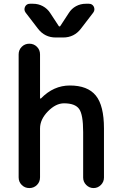

<svg xmlns="http://www.w3.org/2000/svg" viewBox="-20 -1001 625 1000"><path d="M521.5 -76.2Q521.5 -53.7 505.4 -37.6Q489.3 -21.5 467.3 -21.5Q445.3 -21.5 429.2 -37.6Q413.1 -53.7 413.1 -76.2V-313.5Q413.1 -404.3 392.1 -433.6Q371.1 -462.9 313.5 -462.9Q270.5 -462.9 229.5 -420.9Q188.5 -378.9 188.5 -332V-77.1Q188.5 -53.7 172.4 -37.6Q156.2 -21.5 132.8 -21.5Q109.4 -21.5 93.3 -37.6Q77.1 -53.7 77.1 -77.1V-717.8Q77.1 -741.2 93.3 -757.3Q109.4 -773.4 132.8 -773.4Q156.2 -773.4 172.4 -757.3Q188.5 -741.2 188.5 -717.8V-490.2Q188.5 -488.3 190.4 -487.8Q192.4 -487.3 193.4 -488.3Q258.8 -555.7 343.8 -555.7Q436.5 -555.7 479 -503.4Q521.5 -451.2 521.5 -332ZM286.1 -865.2Q287.1 -863.3 290 -863.3Q293 -863.3 293.9 -865.2L337.9 -932.6Q352.5 -956.1 376 -968.8Q399.4 -981.4 426.8 -981.4H443.4Q460.9 -981.4 468.8 -965.8Q471.7 -959 471.7 -952.1Q471.7 -943.4 465.8 -935.5L401.4 -851.6Q366.2 -805.7 308.6 -805.7H270.5Q212.9 -805.7 177.7 -851.6L113.3 -935.5Q107.4 -943.4 107.4 -952.1Q107.4 -959 110.4 -965.8Q118.2 -981.4 135.7 -981.4H152.3Q179.7 -981.4 203.1 -968.8Q226.6 -956.1 241.2 -933.6Z"/></svg>

Font: Gen Jyuu Gothic Medium
Style: Regular
Weight: 500
Designer: [Source Han Sans]
Ryoko NISHIZUKA  (kana & ideographs); Paul D. Hunt (Latin, Greek & Cyrillic); Wenlong ZHANG  (bopomofo
Version: Version 1.002.20150607